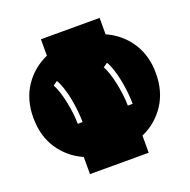

<svg xmlns="http://www.w3.org/2000/svg" viewBox="-136 -869 1033 1045"><g transform="rotate(-20 380.0 -346.5)"><path d="M25 -349Q25 -453 75 -528.5Q125 -604 210 -642V-737H550V-642Q635 -604 685 -528.5Q735 -453 735 -349Q735 -245 685 -169Q635 -93 550 -55V44H210V-55Q125 -93 75 -168.5Q25 -244 25 -349ZM214 -494 189 -476Q200 -458 209.5 -428.5Q219 -399 226 -365.5Q233 -332 237 -298Q241 -264 241 -236H269Q269 -264 265.5 -300Q262 -336 255 -372Q248 -408 237.5 -440.5Q227 -473 214 -494ZM504 -494 479 -476Q490 -458 499.5 -428.5Q509 -399 516 -365.5Q523 -332 527 -298Q531 -264 531 -236H559Q559 -264 555.5 -300Q552 -336 545 -372Q538 -408 527.5 -440.5Q517 -473 504 -494Z"/></g></svg>

Font: ChangwonDangamAsac Bold
Style: Regular
Weight: 700
Designer: Choi Chi-young, Lee Youngbeen, Kim Jungjin, Yoon Jihee, Han Dohee
Foundry: YoonDesign Inc.
Version: Version 1.010;Build 20210623